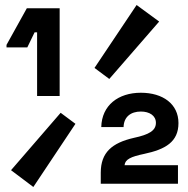

<svg xmlns="http://www.w3.org/2000/svg" viewBox="-20 -733 752 766"><path d="M357 -462 416 -418 615 -647 525 -713ZM87 -700 6 -554V-544H89L118 -604H128V-350H218V-700ZM542 -363C452 -363 386 -313 384 -226H473C474 -267 502 -288 542 -288C576 -288 602 -272 602 -243C602 -212 575 -196 514 -183C427 -163 382 -125 382 -44V0H690V-74H477C479 -97 502 -108 555 -119C640 -137 692 -167 692 -242C692 -318 630 -363 542 -363ZM281 -239 222 -283 24 -54 113 13Z"/></svg>

Font: Space Text SemiBold
Style: Regular
Weight: 600
Designer: Florian Karsten (Space Text), Colophon Foundry (Space Mono)
Foundry: Florian Karsten
Version: Version 1.003;PS 001.003;hotconv 1.0.88;makeotf.lib2.5.64775